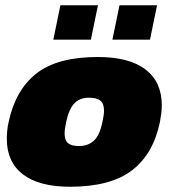

<svg xmlns="http://www.w3.org/2000/svg" viewBox="-20 -701 656 731"><path d="M183 -550 210 -681H353L326 -550ZM408 -550 435 -681H578L551 -550ZM247 10Q129 10 67.5 -37Q6 -84 6 -172Q6 -187 7.5 -203.5Q9 -220 13 -237Q39 -359 119 -421.5Q199 -484 352 -484Q472 -484 534 -436.5Q596 -389 596 -300Q596 -285 594 -269.5Q592 -254 589 -237Q564 -115 482.5 -52.5Q401 10 247 10ZM280 -145Q316 -145 338 -166Q360 -187 370 -237Q376 -263 376 -280Q376 -306 362.5 -317.5Q349 -329 319 -329Q284 -329 263.5 -308Q243 -287 232 -237Q226 -210 226 -192Q226 -167 239 -156Q252 -145 280 -145Z"/></svg>

Font: Kanit ExtraBold
Style: Italic
Weight: 800
Italic angle: -12°
Designer: Katatrad Team
Foundry: CadsonDemak
Version: Version 2.000; ttfautohint (v1.8.3)